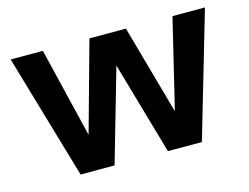

<svg xmlns="http://www.w3.org/2000/svg" viewBox="-75 -616 956 737"><g transform="rotate(-15 403.0 -248.0)"><path d="M162 0 17 -496H145L246 -77L214 -78L330 -496H475L592 -78L559 -77L660 -496H789L644 0H509L385 -431H421L297 0Z"/></g></svg>

Font: Host Grotesk Light
Style: Bold
Weight: 700
Version: Version 1.003